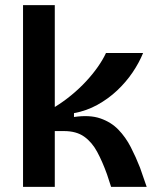

<svg xmlns="http://www.w3.org/2000/svg" viewBox="-20 -730 614 750"><path d="M70 0V-710H194V-312Q228 -333 259 -358.5Q290 -384 316 -412Q342 -440 362 -468.5Q382 -497 394 -523H539Q523 -484 497.5 -446.5Q472 -409 437.5 -376.5Q403 -344 360.5 -320.5Q318 -297 269 -288V-273Q330 -282 372 -267.5Q414 -253 442.5 -223.5Q471 -194 491 -155Q511 -116 527 -75L553 0H414L398 -49Q380 -99 359.5 -137Q339 -175 308.5 -196.5Q278 -218 230 -218H194V0Z"/></svg>

Font: Bricolage Grotesque 17pt SemiBold
Style: Regular
Weight: 600
Version: Version 1.001;gftools[0.9.33.dev8+g029e19f]